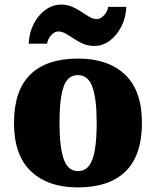

<svg xmlns="http://www.w3.org/2000/svg" viewBox="-20 -806 680 836"><path d="M318 10Q189 10 115 -60Q41 -130 41 -271Q41 -412 112 -481.5Q183 -551 321 -551Q450 -551 524 -481.5Q598 -412 598 -271Q598 -130 527 -60Q456 10 318 10ZM320 -61Q350 -61 368 -85Q386 -109 393.5 -156Q401 -203 401 -271Q401 -375 382.5 -427Q364 -479 319 -479Q274 -479 256.5 -427Q239 -375 239 -271Q239 -168 257 -114.5Q275 -61 320 -61ZM391 -606Q364 -606 342 -615.5Q320 -625 301.5 -637.5Q283 -650 266.5 -659.5Q250 -669 234 -669Q217 -669 202.5 -652.5Q188 -636 185 -616H105Q107 -664 127 -702.5Q147 -741 178.5 -763.5Q210 -786 246 -786Q273 -786 294.5 -776.5Q316 -767 334.5 -754.5Q353 -742 369.5 -732.5Q386 -723 402 -723Q418 -723 433 -739.5Q448 -756 451 -776H530Q528 -728 508 -689.5Q488 -651 457.5 -628.5Q427 -606 391 -606Z"/></svg>

Font: Noto Serif Kannada Black
Style: Regular
Weight: 900
Version: Version 2.003